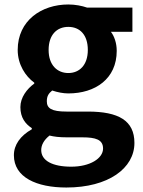

<svg xmlns="http://www.w3.org/2000/svg" viewBox="-20 -594 637 857"><path d="M276 243C464 243 580 157 580 44C580 -56 509 -96 372 -96H277C209 -96 189 -111 189 -142C189 -165 197 -177 213 -190C237 -182 262 -177 285 -177C405 -177 501 -242 501 -367C501 -402 490 -433 475 -452H571V-560H369C346 -568 316 -574 285 -574C166 -574 59 -503 59 -371C59 -306 94 -253 133 -225V-221C100 -197 71 -159 71 -116C71 -69 93 -41 122 -22V-17C71 12 42 52 42 99C42 198 144 243 276 243ZM285 -268C236 -268 197 -303 197 -371C197 -439 234 -474 285 -474C336 -474 372 -439 372 -371C372 -303 334 -268 285 -268ZM298 150C214 150 164 123 164 76C164 53 176 31 201 11C221 16 244 19 279 19H347C407 19 440 29 440 69C440 113 382 150 298 150Z"/></svg>

Font: Bithumb Trading Sans Bold
Style: Bold
Weight: 700
Designer: Ham Hyungwon
Foundry: Bithumb
Version: Version 0.500;FEAKit 1.0